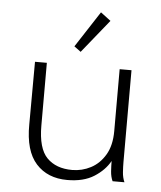

<svg xmlns="http://www.w3.org/2000/svg" viewBox="-51 -719 651 775"><g transform="rotate(5 275.0 -332.0)"><path d="M250 11Q170 11 123.5 -40.5Q77 -92 78 -199L79 -453H127V-199Q127 -106 164 -68.5Q201 -31 266 -31Q306 -31 341.5 -49.5Q377 -68 399.5 -106Q422 -144 422 -202V-453H470V-81Q470 -62 471.5 -40Q473 -18 481 0H433Q425 -17 423.5 -39.5Q422 -62 422 -81Q401 -43 358.5 -16Q316 11 250 11ZM259 -509 232 -529 327 -675 368 -644Z"/></g></svg>

Font: Inconsolata SemiExpanded Light
Style: Regular
Weight: 300
Width: 6
Monospace: yes
Designer: Raph Levien, Cyreal, Brenton Simpson
Foundry: Raph Levien, Cyreal, Google
Version: Version 3.001; ttfautohint (v1.8.2.53-6de2)